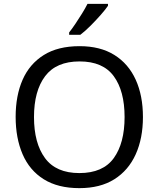

<svg xmlns="http://www.w3.org/2000/svg" viewBox="-20 -1015 821 994"><path d="M720 -409Q720 -299 682.5 -216Q645 -133 572 -87Q499 -41 391 -41Q280 -41 206.5 -87Q133 -133 97 -216.5Q61 -300 61 -410Q61 -520 97 -602Q133 -684 206.5 -730Q280 -776 392 -776Q499 -776 572 -730.5Q645 -685 682.5 -602.5Q720 -520 720 -409ZM156 -409Q156 -274 213 -196.5Q270 -119 391 -119Q513 -119 569 -196.5Q625 -274 625 -409Q625 -544 569 -620.5Q513 -697 392 -697Q271 -697 213.5 -620.5Q156 -544 156 -409ZM539 -985Q527 -967 502 -938.5Q477 -910 448.5 -881.5Q420 -853 396 -835H338V-847Q353 -866 370.5 -892Q388 -918 405 -945.5Q422 -973 433 -995H539Z"/></svg>

Font: Noto Sans Tamil UI
Style: Regular
Weight: 400
Designer: Jelle Bosma - Monotype Design Team
Foundry: Monotype Imaging Inc.
Version: Version 2.004; ttfautohint (v1.8.4.7-5d5b)